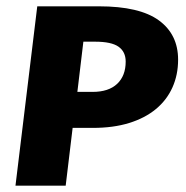

<svg xmlns="http://www.w3.org/2000/svg" viewBox="-20 -588 590 608"><path d="M273 -297Q324 -297 351 -322.5Q378 -348 378 -393Q378 -424 355.5 -440Q333 -456 281 -456H244L225 -297ZM544 -399Q544 -351 526 -311Q508 -271 473.5 -242.5Q439 -214 389 -198.5Q339 -183 274 -183H210L188 0H29L98 -568H293Q422 -568 483 -523.5Q544 -479 544 -399Z"/></svg>

Font: Qjlgwqiwhsfqbnnlvksmvfsycuq
Style: Regular
Weight: 700
Italic angle: -8°
Designer: Carrois Corporate & Edenspiekermann
Foundry: Carrois Corporate GbR & Edenspiekermann AG
Version: Version 2.001